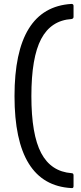

<svg xmlns="http://www.w3.org/2000/svg" viewBox="-20 -810 415 979"><path d="M344 149Q54 133 54 -320Q54 -772 344 -790Q355 -790 355 -780V-724Q355 -715 345 -713Q240 -706 190 -611.5Q140 -517 140 -320Q140 -124 190 -29.5Q240 65 345 73Q355 73 355 84V139Q355 151 344 149Z"/></svg>

Font: LINE Seed Sans
Style: Regular
Weight: 400
Designer: LINE VX Design & Dalton Maag Ltd & Sandoll Inc
Foundry: Dalton Maag Ltd
Version: Version 1.003